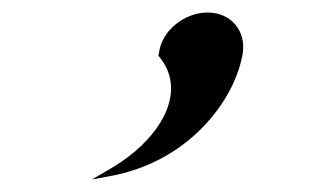

<svg xmlns="http://www.w3.org/2000/svg" viewBox="-20 -147 527 307"><path d="M368 -61C374 -98 349 -127 312 -127C276 -127 238 -99 234 -61L233 -59L234 -57C273 -11 250 49 196 95C183 106 167 117 151 126L127 140L154 135C284 112 356 11 368 -61Z"/></svg>

Font: Charger Monospace
Style: Regular
Weight: 400
Designer: Jasper
Foundry: Cannot Into Space Fonts
Version: Version 0.980